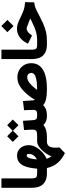

<svg xmlns="http://www.w3.org/2000/svg" viewBox="922 -1645 993 2877"><g transform="rotate(-90 1418.5 -206.5)"><path d="M267.1 0H254.9Q154.8 0 98.9 -55.9Q43 -111.8 43 -227.1V-681.6H184.1V-226.6Q184.1 -174.8 200.2 -160.6Q216.3 -146.5 254.9 -146.5H267.1Z M564 269.5Q474.1 227.1 417.2 162.1Q360.4 97.2 338.9 0H247.6V-146.5H329.6Q334 -203.6 344.5 -257.3Q355 -311 376.2 -354Q397.5 -397 433.6 -422.1Q469.7 -447.3 524.9 -447.3Q572.3 -447.3 607.4 -424.3Q642.6 -401.4 662.1 -361.8Q681.6 -322.3 681.6 -272.5Q681.6 -227.5 662.1 -185.1Q642.6 -142.6 611.6 -106.2Q580.6 -69.8 544.9 -43.5Q509.3 -17.1 477.1 -3.9Q489.7 37.6 517.1 67.9Q518.6 57.1 531 32.2Q543.5 7.3 564.9 -22.9Q586.4 -53.2 614.3 -81.5Q642.1 -109.9 674.1 -128.2Q706.1 -146.5 739.7 -146.5H756.3V0H738.8Q691.9 0 668.2 28.6Q644.5 57.1 644.5 131.8Q644.5 145.5 645.5 159.9Q646.5 174.3 647.5 188ZM468.3 -152.3Q502.9 -165 526.9 -197.8Q550.8 -230.5 550.8 -267.1Q550.8 -293.9 541.3 -298.8Q531.7 -303.7 523.9 -303.7Q514.2 -303.7 503.2 -291.5Q492.2 -279.3 482.9 -246.8Q473.6 -214.4 468.3 -152.3Z M1130.9 0H1119.1Q1030.8 0 983.9 -52.7Q951.2 -24.9 906.7 -12.5Q862.3 0 809.6 0H736.8V-146.5H810.5Q856 -146.5 877.9 -152.1Q899.9 -157.7 907 -173.1Q914.1 -188.5 914.1 -218.3Q914.1 -248.5 912.1 -281Q910.2 -313.5 908.2 -342.8L1046.9 -358.9L1056.6 -207.5Q1059.1 -172.9 1072.5 -159.7Q1085.9 -146.5 1120.1 -146.5H1130.9ZM730.5 -511.2 815.4 -595.7 898.4 -513.2 981 -595.7 1065.9 -510.7 981 -425.8 898.4 -508.8 815.4 -425.8Z M1358.9 -178.2Q1438.5 -305.2 1521.7 -374Q1605 -442.9 1694.8 -442.9Q1757.3 -442.9 1805.9 -415.8Q1854.5 -388.7 1882.3 -341.8Q1910.2 -294.9 1910.2 -235.4Q1910.2 -154.3 1864 -102.1Q1817.9 -49.8 1732.7 -24.9Q1647.5 0 1529.3 0H1504.4Q1427.2 0 1371.8 -12.9Q1316.4 -25.9 1281.7 -56.2Q1254.4 -28.3 1218 -14.2Q1181.6 0 1130.9 0H1111.3L1111.8 -146.5H1130.9Q1168 -146.5 1184.6 -152.3Q1201.2 -158.2 1205.8 -174.1Q1210.4 -189.9 1210.4 -218.8Q1210.4 -247.1 1208.5 -280.3Q1206.5 -313.5 1205.1 -342.3L1342.8 -358.9L1354 -208Q1355 -198.7 1356.2 -191.2Q1357.4 -183.6 1358.9 -178.2ZM1527.3 -147Q1618.2 -147 1669.9 -158.9Q1721.7 -170.9 1743.2 -189.9Q1764.6 -209 1764.6 -231Q1764.6 -259.3 1747.1 -277.3Q1729.5 -295.4 1698.7 -295.4Q1661.6 -295.4 1614 -260Q1566.4 -224.6 1510.7 -147Z M2195.8 0H2183.6Q2083.5 0 2027.6 -55.9Q1971.7 -111.8 1971.7 -227.1V-681.6H2112.8V-226.6Q2112.8 -174.8 2128.9 -160.6Q2145 -146.5 2183.6 -146.5H2195.8Z M2375 -591.8 2466.8 -683.1 2558.6 -591.8 2466.8 -500ZM2176.3 0V-146.5H2255.9Q2307.6 -146.5 2353 -156.5Q2398.4 -166.5 2445.1 -185.8Q2491.7 -205.1 2546.4 -232.4L2579.6 -249.5Q2572.3 -252.4 2564.9 -255.6Q2557.6 -258.8 2547.9 -262.2Q2445.8 -303.7 2427.7 -303.7Q2409.7 -303.7 2388.9 -291.5Q2368.2 -279.3 2353 -259.3L2324.7 -223.1L2201.7 -284.7L2224.6 -324.7Q2257.3 -381.3 2310.5 -415.3Q2363.8 -449.2 2428.2 -449.2Q2465.8 -449.2 2505.4 -435.1Q2544.9 -420.9 2588.9 -399.4Q2632.8 -377.9 2664.1 -364.5Q2695.3 -351.1 2720.2 -343.8Q2745.1 -336.4 2769.5 -332.8Q2793.9 -329.1 2824.2 -327.6L2822.3 -190.4Q2797.9 -187.5 2779.5 -183.8Q2761.2 -180.2 2741.2 -172.6Q2721.2 -165 2692.9 -150.6Q2664.6 -136.2 2620.1 -112.8Q2560.1 -81.5 2502.7 -55.9Q2445.3 -30.3 2384.8 -15.1Q2324.2 0 2254.4 0Z"/></g></svg>

Font: Vazir Black FD
Style: Black-FD
Weight: 900
Designer: Saber Rastikerdar
Foundry: Saber Rastikerdar
Version: Version 30.0.0